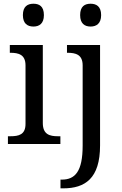

<svg xmlns="http://www.w3.org/2000/svg" viewBox="-20 -780 660 1040"><path d="M36.1 -42H22.9V0H307.1V-42H293.9C249.5 -42 211.9 -51.3 211.9 -113.8V-536.1H33.2V-494.1H36.1C80.6 -494.1 118.2 -484.4 118.2 -425.8V-108.9C118.2 -50.3 81.5 -42 36.1 -42ZM104 -698.2C104 -652.8 128.4 -636.2 161.1 -636.2C192.4 -636.2 217.8 -651.9 217.8 -698.2C217.8 -746.6 191.9 -759.8 161.1 -759.8C128.9 -759.8 104 -744.6 104 -698.2ZM307.6 240.2H323.7C381.8 240.2 431.2 226.6 466.3 191.4C501.5 155.8 522 97.7 522 7.8V-536.1H342.8V-494.1H345.7C390.1 -494.1 427.7 -484.4 427.7 -425.8V8.8C427.7 148.9 386.7 192.9 314.9 192.9H307.6ZM414.1 -698.2C414.1 -651.9 439 -636.2 470.7 -636.2C501.5 -636.2 527.8 -651.9 527.8 -698.2C527.8 -745.6 501.5 -759.8 470.7 -759.8C439 -759.8 414.1 -745.6 414.1 -698.2Z"/></svg>

Font: The Erased English
Style: Regular
Weight: 400
Designer: Monotype Design team + ligartures altered by 180 Amsterdam
Foundry: Monotype Imaging Inc.
Version: Version 1.030;Glyphs 3.1.2 (3151)